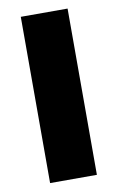

<svg xmlns="http://www.w3.org/2000/svg" viewBox="-76 -674 440 718"><g transform="rotate(-10 144.0 -315.5)"><path d="M55.2 0V-631.3H232.9V0Z"/></g></svg>

Font: Open Sans SemiCondensed ExtraBold
Style: Regular
Weight: 800
Width: 4
Designer: Monotype Design Team
Foundry: Monotype Imaging Inc.
Version: Version 3.000